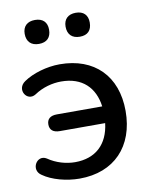

<svg xmlns="http://www.w3.org/2000/svg" viewBox="-81 -767 663 837"><g transform="rotate(-10 250.0 -348.5)"><path d="M312 -600C347 -600 365 -619 365 -654C365 -687 346 -706 312 -706C278 -706 258 -687 258 -654C258 -619 278 -600 312 -600ZM131 -600C166 -600 185 -619 185 -654C185 -687 166 -706 131 -706C97 -706 77 -687 77 -654C77 -619 97 -600 131 -600ZM204 9C357 9 452 -90 452 -247C452 -402 357 -497 204 -497C146 -497 83 -478 44 -451C-1 -421 37 -360 78 -386C115 -411 159 -422 197 -422C291 -422 344 -368 355 -284H154C125 -284 110 -271 110 -247C110 -223 125 -210 154 -210H355C344 -117 287 -65 197 -65C158 -65 114 -77 78 -102C37 -128 -1 -64 43 -36C82 -8 146 9 204 9Z"/></g></svg>

Font: Nunito SemiBold
Style: Regular
Weight: 600
Designer: Vernon Adams
Foundry: Vernon Adams
Version: Version 3.602